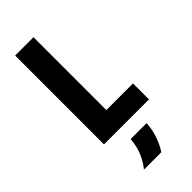

<svg xmlns="http://www.w3.org/2000/svg" viewBox="-269 -676 955 955"><g transform="rotate(-45 208.5 -198.0)"><path d="M66.7 0V-625H195.8V-112.5H383.3V0ZM118.7 229.2Q143.7 198.6 159.7 160.1Q175.7 121.5 179.2 75H291.7Q288.9 117.4 276 155.9Q263.2 194.4 241 229.2Z"/></g></svg>

Font: Afacad Flux
Style: Regular
Weight: 400
Designer: Kristian Moeller
Foundry: Dicotype
Version: Version 1.100